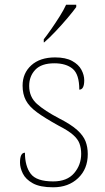

<svg xmlns="http://www.w3.org/2000/svg" viewBox="-20 -786 445 816"><path d="M206 10Q150 10 119.5 -7Q89 -24 77 -48.5Q65 -73 65 -95Q65 -137 86 -137Q86 -80 110.5 -47.5Q135 -15 206 -15Q265 -15 295 -50Q325 -85 325 -132Q325 -156 318 -175.5Q311 -195 290.5 -213Q270 -231 229 -252Q171 -284 137.5 -308.5Q104 -333 90 -359.5Q76 -386 76 -422Q76 -475 113 -508.5Q150 -542 214 -542Q259 -542 286.5 -527Q314 -512 326 -489.5Q338 -467 338 -445Q338 -405 317 -405Q317 -470 289 -493.5Q261 -517 211 -517Q156 -517 130 -489.5Q104 -462 104 -421Q104 -374 137 -344.5Q170 -315 231 -283Q282 -257 308 -233.5Q334 -210 343.5 -185.5Q353 -161 353 -131Q353 -68 312 -29Q271 10 206 10ZM166 -619Q181 -638 199 -664Q217 -690 234 -717Q251 -744 261 -766H304V-756Q292 -739 267.5 -710Q243 -681 216 -652.5Q189 -624 168 -606H166Z"/></svg>

Font: Noto Serif Tamil Thin
Style: Regular
Weight: 100
Designer: Indian Type Foundry, Tom Grace, and the Monotype Design Team
Foundry: Monotype Imaging Inc.
Version: Version 2.004; ttfautohint (v1.8.4.7-5d5b)